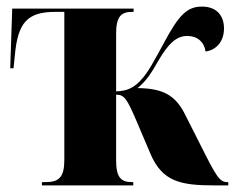

<svg xmlns="http://www.w3.org/2000/svg" viewBox="-20 -562 712 582"><path d="M107 0H384V-10H380C346 -10 332 -25 332 -76V-275C357 -275 365 -263 396 -190L436 -96C472 -11 528 0 631 0H672V-10H669C646 -10 636 -26 589 -120L542 -213C512 -274 474 -294 397 -295C424 -317 439 -341 460 -378C490 -429 514 -453 548 -453C578 -453 599 -435 603 -406C631 -409 659 -432 659 -476C659 -511 640 -542 592 -542C547 -542 522 -516 478 -434C448 -379 428 -340 405 -317C385 -296 365 -286 332 -285V-460C332 -512 347 -526 381 -526H385V-536H17L11 -355H21L25 -394C34 -495 64 -526 148 -526H175V-77C175 -24 158 -10 118 -10H107Z"/></svg>

Font: Noto Serif Display Condensed ExtraBold
Style: Regular
Weight: 800
Width: 3
Designer: Monotype Design Team
Foundry: Monotype Imaging Inc.
Version: Version 2.009